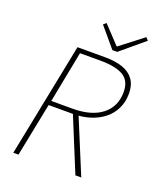

<svg xmlns="http://www.w3.org/2000/svg" viewBox="-151 -943 902 1046"><g transform="rotate(20 300.0 -420.0)"><path d="M50 0 182 -660H342Q401 -660 443.5 -645.5Q486 -631 509 -599.5Q532 -568 532 -518Q532 -470 513.5 -431.5Q495 -393 461.5 -366Q428 -339 382.5 -324.5Q337 -310 284 -310H142L80 0ZM148 -336H270Q381 -336 441.5 -384Q502 -432 502 -516Q502 -581 457.5 -607.5Q413 -634 324 -634H206ZM282 -312 310 -324 444 0H410ZM366 -710 270 -824 286 -838 380 -738H384L516 -840L530 -824L394 -710Z"/></g></svg>

Font: Source Code Pro ExtraLight ExtraLight
Style: Italic
Weight: 250
Italic angle: -11°
Monospace: yes
Version: Version 1.016;hotconv 1.0.116;makeotfexe 2.5.65601